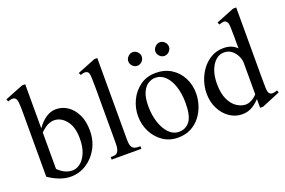

<svg xmlns="http://www.w3.org/2000/svg" viewBox="-97 -1005 1974 1329"><g transform="rotate(-20 890.0 -340.5)"><path d="M465.8 -241.7Q465.8 -168 433.8 -110.1Q401.9 -52.2 349.1 -18.8Q296.4 14.6 234.9 14.6Q157.7 14.6 72.3 -43.5V-506.3Q72.3 -556.6 70.6 -579.8Q68.8 -603 65.4 -611.3Q62 -619.6 56.6 -624.5Q48.8 -631.3 37.4 -631.1Q25.9 -630.9 2.9 -623.5L-3.9 -641.1L131.3 -694.8H154.3V-370.1Q218.8 -460 294.4 -460Q340.3 -460 379.2 -433.8Q418 -407.7 441.9 -358.9Q465.8 -310.1 465.8 -241.7ZM381.3 -213.9Q381.3 -298.3 343.8 -345.2Q306.2 -392.1 255.4 -392.1Q236.8 -392.1 214.4 -383.3Q191.9 -374.5 154.3 -339.8V-71.3Q202.6 -22 259.8 -22Q289.1 -22 317.1 -43.5Q345.2 -64.9 363.3 -107.7Q381.3 -150.4 381.3 -213.9Z M757.3 0H538.1V-18.6Q560.5 -18.6 571.3 -21Q582 -23.4 589.8 -33.7Q595.7 -41.5 599.6 -55.7Q603.5 -69.8 603.5 -101.1V-506.8Q603.5 -557.6 602.1 -581.1Q600.6 -604.5 597.7 -612.3Q594.7 -620.1 589.8 -624.5Q580.6 -630.9 569.8 -630.9Q556.6 -630.9 538.1 -623.5L529.3 -641.1L664.1 -694.8H685.1V-101.1Q685.1 -71.3 688.2 -57.9Q691.4 -44.4 697.8 -35.6Q704.6 -26.9 716.8 -22.7Q729 -18.6 757.3 -18.6Z M1244.6 -231.9Q1244.6 -189 1230.7 -145.3Q1216.8 -101.6 1189.2 -65.4Q1161.6 -29.3 1120.4 -7.3Q1079.1 14.6 1023.9 14.6Q961.4 14.6 913.8 -18.1Q866.2 -50.8 839.4 -104Q812.5 -157.2 812.5 -219.2Q812.5 -279.8 838.6 -334.7Q864.7 -389.6 913.3 -424.8Q961.9 -460 1028.8 -460Q1093.3 -460 1141.8 -429.7Q1190.4 -399.4 1217.5 -347.7Q1244.6 -295.9 1244.6 -231.9ZM1153.3 -194.3Q1153.3 -260.7 1136.2 -314Q1119.1 -367.2 1087.9 -398.2Q1056.6 -429.2 1013.7 -429.2Q988.3 -429.2 962.6 -413.8Q937 -398.4 919.9 -361.6Q902.8 -324.7 902.8 -259.8Q902.8 -195.8 920.4 -141.4Q938 -86.9 969.7 -54Q1001.5 -21 1044.4 -21Q1092.8 -21 1123 -59.8Q1153.3 -98.6 1153.3 -194.3ZM1178.2 -599.6Q1178.2 -579.6 1163.3 -564.5Q1148.4 -549.3 1127.9 -549.3Q1107.9 -549.3 1093 -564.7Q1078.1 -580.1 1078.1 -599.6Q1078.1 -618.2 1093.8 -633.8Q1109.4 -649.4 1127.9 -649.4Q1148.4 -649.4 1163.3 -634.5Q1178.2 -619.6 1178.2 -599.6ZM978 -599.6Q978 -579.6 963.1 -564.5Q948.2 -549.3 927.7 -549.3Q908.2 -549.3 893.6 -564.7Q878.9 -580.1 878.9 -599.6Q878.9 -618.2 894 -633.8Q909.2 -649.4 927.7 -649.4Q948.2 -649.4 963.1 -634.5Q978 -619.6 978 -599.6Z M1783.7 -41.5 1648.4 14.6H1626.5V-49.8Q1596.7 -18.6 1565.9 -2Q1535.2 14.6 1496.1 14.6Q1446.8 14.6 1404.8 -13.9Q1362.8 -42.5 1337.4 -92.3Q1312 -142.1 1312 -205.1Q1312 -248.5 1326.4 -293.5Q1340.8 -338.4 1368.7 -376.2Q1396.5 -414.1 1436.8 -437.5Q1477.1 -460.9 1529.3 -460.9Q1588.9 -460.9 1626.5 -423.3V-506.3Q1626.5 -556.2 1625.2 -579.1Q1624 -602.1 1620.6 -610.4Q1617.2 -618.7 1611.3 -624.5Q1603 -632.8 1590.6 -631.6Q1578.1 -630.4 1558.6 -623.5L1551.8 -641.1L1686 -694.8H1708.5V-177.2Q1708.5 -129.4 1709.2 -105.5Q1710 -81.5 1713.4 -71.8Q1716.8 -62 1723.6 -56.6Q1738.8 -43.9 1777.8 -58.6ZM1626.5 -84.5V-315.9Q1626.5 -340.3 1614 -366.7Q1601.6 -393.1 1578.6 -411.9Q1555.7 -430.7 1523.4 -431.2Q1490.7 -432.6 1463.1 -409.7Q1435.5 -386.7 1418.9 -344.2Q1402.3 -301.8 1402.3 -244.1Q1402.3 -171.9 1423.8 -127.2Q1445.3 -82.5 1477.1 -62Q1508.8 -41.5 1540 -40.5Q1585 -40.5 1626.5 -84.5Z"/></g></svg>

Font: BabelStone Roman
Style: Regular
Weight: 400
Designer: Walt Agee, Victor Gaultney, Peter Martin, Debbi Hosken, Becca Hirsbrunner (SIL); Andrew West (BabelStone)
Foundry: BabelStone
Version: Version 16.000